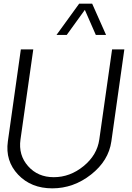

<svg xmlns="http://www.w3.org/2000/svg" viewBox="-20 -1020 720 1050"><path d="M413 -1000H484L560 -829H504L444 -966L345 -829H289ZM23 -247 94 -750H162L92 -257Q80 -172 133.5 -111.5Q187 -51 274 -51Q363 -51 437 -111.5Q511 -172 523 -257L593 -750H660L589 -247Q574 -141 478 -65.5Q382 10 266 10Q150 10 79 -65Q8 -140 23 -247Z"/></svg>

Font: Oakes Grotesk Light
Style: Italic
Weight: 300
Italic angle: -8°
Designer: Samuel Oakes
Foundry: Samuel Oakes
Version: Version 1.000;PS 001.000;hotconv 1.0.88;makeotf.lib2.5.64775